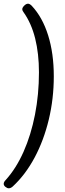

<svg xmlns="http://www.w3.org/2000/svg" viewBox="-92 -804 352 1035"><path d="M59 -784Q68 -784 79 -773Q137 -711 167.5 -613.5Q198 -516 198 -393Q198 -272 171 -159.5Q144 -47 94.5 45.5Q45 138 -23 201Q-34 211 -45 211Q-53 211 -62.5 203.5Q-72 196 -72 187Q-72 177 -61 166Q-5 104 35 14Q75 -76 96.5 -185.5Q118 -295 118 -414Q118 -515 97.5 -597Q77 -679 35 -738Q28 -747 28 -754Q28 -763 38.5 -773.5Q49 -784 59 -784Z"/></svg>

Font: Asap Condensed Condensed Regular
Style: Italic
Weight: 400
Width: 3
Italic angle: -6°
Designer: Pablo Cosgaya
Foundry: Omnibus-Type
Version: Version 3.001; ttfautohint (v1.8.4.7-5d5b)